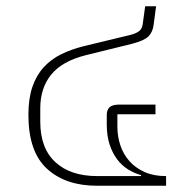

<svg xmlns="http://www.w3.org/2000/svg" viewBox="-20 -595 592 615"><path d="M291 0Q190 0 130.5 -54.5Q71 -109 71 -227Q71 -279 83.5 -316Q96 -353 119.5 -379Q143 -405 175.5 -421Q208 -437 248 -447L401 -484Q418 -489 426.5 -496Q435 -503 437 -517L445 -575H480L472 -515Q469 -492 455.5 -478.5Q442 -465 404 -455L254 -418Q179 -399 144 -356Q109 -313 109 -248V-205Q109 -120 157.5 -75.5Q206 -31 291 -31H432V-34Q410 -40 390 -52.5Q370 -65 355 -85Q340 -105 331 -132.5Q322 -160 322 -196V-227Q322 -243 331 -251.5Q340 -260 362 -260H478V-229H356V-189Q356 -158 365.5 -129.5Q375 -101 394.5 -79Q414 -57 443 -44Q472 -31 511 -31H512V0Z"/></svg>

Font: IBM Plex Sans Thai ExtLt
Style: Regular
Weight: 200
Designer: Mike Abbink, Paul van der Laan, Pieter van Rosmalen, Ben Mitchell, Mark Frömberg
Foundry: Bold Monday
Version: Version 1.2